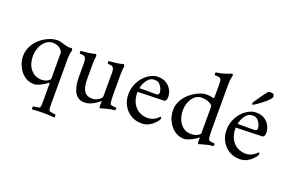

<svg xmlns="http://www.w3.org/2000/svg" viewBox="-109 -1074 2546 1693"><g transform="rotate(20 1163.5 -228.0)"><path d="M279 -428Q294 -428 315 -422Q336 -416 358 -409.5Q380 -403 396 -403Q406 -403 415 -406Q420 -406 424 -397.5Q428 -389 428 -385Q421 -370 418.5 -348.5Q416 -327 416 -312V105Q416 127 416.5 146.5Q417 166 421 178Q423 183 435.5 186.5Q448 190 462 191.5Q476 193 482 193Q485 197 485.5 207.5Q486 218 482 222Q452 220 429.5 218.5Q407 217 378 217Q350 217 327 218.5Q304 220 274 222Q270 218 270.5 207.5Q271 197 274 193Q280 193 294.5 191.5Q309 190 322 186.5Q335 183 336 178Q340 166 340.5 146.5Q341 127 341 105V-39Q341 -43 339.5 -47.5Q338 -52 334 -49Q327 -43 305.5 -29.5Q284 -16 258.5 -4.5Q233 7 212 7Q170 7 137.5 -12Q105 -31 83 -61Q61 -91 49.5 -126Q38 -161 38 -194Q38 -244 60.5 -287Q83 -330 119.5 -361.5Q156 -393 198 -410.5Q240 -428 279 -428ZM250 -393Q216 -393 191 -376Q166 -359 150.5 -333.5Q135 -308 127.5 -280Q120 -252 120 -229Q120 -143 161 -97.5Q202 -52 263 -52Q292 -52 316.5 -66Q341 -80 341 -91V-324Q341 -345 327 -360.5Q313 -376 292.5 -384.5Q272 -393 250 -393Z M826 -312Q826 -313 826 -316Q826 -326 825 -340.5Q824 -355 819 -365Q812 -379 793 -382Q774 -385 764 -385Q762 -387 761.5 -396.5Q761 -406 764 -410Q802 -412 837 -417Q872 -422 898 -430Q902 -430 905 -420Q908 -410 908 -406Q905 -400 903.5 -382Q902 -364 902 -343V-138Q902 -130 903 -106.5Q904 -83 908 -63Q911 -51 930.5 -49Q950 -47 960 -46Q965 -46 966 -46Q968 -45 968.5 -41Q969 -37 969 -35Q969 -34 967 -27Q965 -20 961 -20Q936 -19 906.5 -12Q877 -5 856 1.5Q835 8 834 8Q830 8 828 2.5Q826 -3 826 -8V-53Q826 -57 825 -57.5Q824 -58 824 -58Q811 -44 788 -28.5Q765 -13 738 -3Q711 7 686 7Q647 7 623 -11.5Q599 -30 586 -59.5Q573 -89 568.5 -123Q564 -157 564 -188V-312Q564 -322 563 -338Q562 -354 556 -365Q549 -379 530 -382Q511 -385 501 -385Q499 -387 498.5 -396.5Q498 -406 501 -410Q539 -412 574 -417Q609 -422 635 -430Q639 -430 642.5 -422Q646 -414 646 -410Q643 -404 641 -384Q639 -364 639 -343V-199Q639 -121 662.5 -84.5Q686 -48 737 -48Q759 -48 779 -56.5Q799 -65 812.5 -78Q826 -91 826 -102Z M1095 -242Q1094 -180 1116 -138Q1138 -96 1175 -75.5Q1212 -55 1255 -55Q1282 -55 1304 -64.5Q1326 -74 1341 -86.5Q1356 -99 1362 -106Q1363 -106 1366.5 -102.5Q1370 -99 1370 -93Q1370 -85 1364 -75Q1355 -61 1336 -41.5Q1317 -22 1288 -7Q1259 8 1221 8Q1164 8 1120 -19Q1076 -46 1051 -92Q1026 -138 1026 -195Q1026 -244 1043.5 -286.5Q1061 -329 1089.5 -360.5Q1118 -392 1152 -410Q1186 -428 1218 -428Q1262 -428 1290.5 -413Q1319 -398 1335.5 -376Q1352 -354 1358.5 -332Q1365 -310 1365 -295Q1365 -274 1360 -262Q1355 -250 1341 -249Q1332 -248 1305.5 -247.5Q1279 -247 1245 -246Q1211 -245 1178 -244Q1145 -243 1122 -242.5Q1099 -242 1095 -242ZM1100 -278H1259Q1268 -278 1274.5 -283Q1281 -288 1282 -301Q1283 -313 1275 -335Q1267 -357 1249.5 -375Q1232 -393 1202 -393Q1171 -393 1151 -375.5Q1131 -358 1119.5 -335.5Q1108 -313 1103.5 -295.5Q1099 -278 1100 -278Z M1677 -428Q1693 -428 1715 -424.5Q1737 -421 1744 -418Q1749 -418 1749 -438V-545Q1749 -556 1748.5 -571.5Q1748 -587 1744 -596Q1740 -607 1722 -610Q1704 -613 1684 -613Q1683 -613 1682.5 -625.5Q1682 -638 1685 -639Q1722 -643 1757.5 -653.5Q1793 -664 1824 -678Q1828 -678 1831.5 -672.5Q1835 -667 1835 -662Q1835 -662 1829.5 -640Q1824 -618 1824 -577V-159Q1824 -131 1825.5 -102.5Q1827 -74 1831 -63Q1836 -52 1854.5 -49.5Q1873 -47 1883 -46Q1887 -46 1888 -46Q1890 -45 1890.5 -40.5Q1891 -36 1891 -34Q1891 -33 1889.5 -26.5Q1888 -20 1884 -20Q1859 -19 1829.5 -12Q1800 -5 1779 1.5Q1758 8 1757 8Q1753 8 1751 1Q1749 -6 1749 -11V-45Q1749 -54 1746 -51Q1739 -43 1716.5 -29Q1694 -15 1667 -3.5Q1640 8 1616 8Q1572 8 1532.5 -19.5Q1493 -47 1468.5 -94.5Q1444 -142 1444 -201Q1444 -249 1467.5 -290.5Q1491 -332 1527.5 -362.5Q1564 -393 1604 -410.5Q1644 -428 1677 -428ZM1645 -387Q1608 -387 1581.5 -363.5Q1555 -340 1540.5 -303Q1526 -266 1526 -225Q1526 -179 1542 -140Q1558 -101 1589 -77Q1620 -53 1664 -53Q1697 -53 1723 -66.5Q1749 -80 1749 -92V-339Q1749 -356 1717.5 -371.5Q1686 -387 1645 -387Z M2201 -639Q2227 -639 2231.5 -626.5Q2236 -614 2236 -610Q2236 -601 2222 -585Q2208 -569 2187 -551.5Q2166 -534 2144.5 -518Q2123 -502 2107 -492Q2091 -482 2088 -482Q2083 -482 2081.5 -486.5Q2080 -491 2080 -495Q2080 -497 2090 -513Q2100 -529 2115.5 -551Q2131 -573 2146.5 -594.5Q2162 -616 2174 -631Q2175 -632 2183 -635.5Q2191 -639 2201 -639ZM2016 -242Q2015 -180 2037 -138Q2059 -96 2096 -75.5Q2133 -55 2176 -55Q2203 -55 2225 -64.5Q2247 -74 2262 -86.5Q2277 -99 2283 -106Q2284 -106 2287.5 -102.5Q2291 -99 2291 -93Q2291 -85 2285 -75Q2276 -61 2257 -41.5Q2238 -22 2209 -7Q2180 8 2142 8Q2085 8 2041 -19Q1997 -46 1972 -92Q1947 -138 1947 -195Q1947 -244 1964.5 -286.5Q1982 -329 2010.5 -360.5Q2039 -392 2073 -410Q2107 -428 2139 -428Q2183 -428 2211.5 -413Q2240 -398 2256.5 -376Q2273 -354 2279.5 -332Q2286 -310 2286 -295Q2286 -274 2281 -262Q2276 -250 2262 -249Q2253 -248 2226.5 -247.5Q2200 -247 2166 -246Q2132 -245 2099 -244Q2066 -243 2043 -242.5Q2020 -242 2016 -242ZM2021 -278H2180Q2189 -278 2195.5 -283Q2202 -288 2203 -301Q2204 -313 2196 -335Q2188 -357 2170.5 -375Q2153 -393 2123 -393Q2092 -393 2072 -375.5Q2052 -358 2040.5 -335.5Q2029 -313 2024.5 -295.5Q2020 -278 2021 -278Z"/></g></svg>

Font: Amiri
Style: Regular
Weight: 400
Designer: Khaled Hosny
Version: Version 0.114